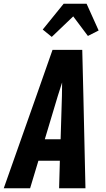

<svg xmlns="http://www.w3.org/2000/svg" viewBox="-43 -1000 563 1020"><path d="M-23 0 150 -490 236 -735H394L400 -490L411 0H271L275 -146H161L117 0ZM279 -260 286 -490Q286 -508 286.5 -526Q287 -544 287 -562Q281 -544 275.5 -526Q270 -508 264 -490L195 -260ZM232 -804 184 -843 295 -980H417L481 -838L424 -809L346 -913Z"/></svg>

Font: Iosevka SS18 Heavy
Style: Italic
Weight: 900
Italic angle: -9°
Monospace: yes
Designer: Belleve Invis
Foundry: Belleve Invis
Version: Version 25.1.1; ttfautohint (v1.8.4)